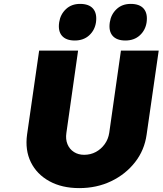

<svg xmlns="http://www.w3.org/2000/svg" viewBox="-20 -960 835 986"><path d="M387 6Q298 6 233.5 -29.5Q169 -65 138.5 -127Q108 -189 119 -269L181 -700H381L321 -278Q316 -245 326.5 -219.5Q337 -194 359.5 -179.5Q382 -165 412 -165Q445 -165 472 -179.5Q499 -194 517.5 -219.5Q536 -245 541 -278L601 -700H795L733 -269Q722 -189 673.5 -127Q625 -65 551 -29.5Q477 6 387 6ZM624 -752Q579 -752 558 -776.5Q537 -801 544 -846Q550 -886 578.5 -913Q607 -940 651 -940Q697 -940 718 -915.5Q739 -891 733 -846Q727 -805 698 -778.5Q669 -752 624 -752ZM364 -752Q319 -752 298 -776.5Q277 -801 284 -846Q290 -886 318.5 -913Q347 -940 391 -940Q437 -940 458 -915.5Q479 -891 473 -846Q467 -805 438 -778.5Q409 -752 364 -752Z"/></svg>

Font: Lexend ExtBd
Style: Italic
Weight: 800
Italic angle: -8.13011°
Designer: Bonnie Shaver-Troup, Thomas Jockin
Foundry: Lexend
Version: Version 1.007